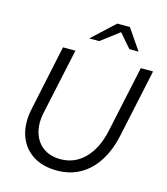

<svg xmlns="http://www.w3.org/2000/svg" viewBox="-132 -1020 984 1132"><g transform="rotate(15 359.5 -453.5)"><path d="M322 11Q232 11 172 -29Q112 -69 88.5 -140Q65 -211 85 -303L169 -700H245L159 -299Q144 -229 160.5 -174.5Q177 -120 219.5 -89.5Q262 -59 325 -59Q411 -59 472 -121Q533 -183 557 -293L644 -700H719L631 -289Q611 -193 568 -126Q525 -59 463 -24Q401 11 322 11ZM305 -791 442 -918H519L606 -791H550L477 -875L366 -791Z"/></g></svg>

Font: Red Hat Text
Style: Italic
Weight: 400
Italic angle: -12°
Designer: Pentagram, MCKL
Foundry: Pentagram, MCKL
Version: Version 1.023